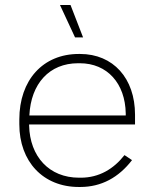

<svg xmlns="http://www.w3.org/2000/svg" viewBox="-20 -740 617 765"><path d="M279 -591H311L261 -720H219ZM294 5H300C384 5 453 -33 506 -102L476 -122C433 -67 375 -32 302 -32H295C176 -32 99 -116 96 -240V-244H518V-283C518 -428 431 -525 299 -525H294C151 -525 57 -421 57 -264V-245C57 -96 152 5 294 5ZM97 -280C103 -407 177 -488 291 -488H298C407 -488 479 -408 481 -288V-280Z"/></svg>

Font: Fixel Text ExtraLight
Style: Regular
Weight: 200
Width: 4
Designer: AlfaBravo + MacPaw
Foundry: Kyrylo Tkachov, Marchela Mozhyna, Serhii Makarenko, Maria Weinstein, Zakhar Kryvoshyya
Version: Version 1.211